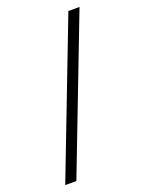

<svg xmlns="http://www.w3.org/2000/svg" viewBox="-148 -741 702 931"><g transform="rotate(-20 203.0 -276.0)"><path d="M22.5 118.5 325.5 -669.5H383L80 118.5Z"/></g></svg>

Font: Anek Bangla Medium Light
Style: Regular
Weight: 300
Version: Version 1.003